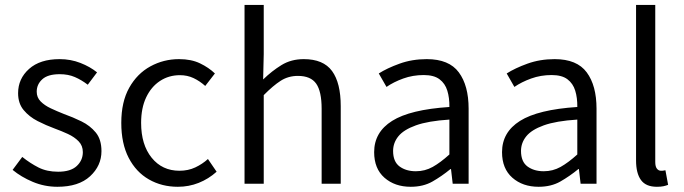

<svg xmlns="http://www.w3.org/2000/svg" viewBox="-20 -733 2727 766"><path d="M209 12.2Q157.7 12.2 111.1 -7.3Q64.5 -26.9 30.3 -55.2L68.8 -106.9Q100.6 -81.5 133.8 -64.7Q167 -47.9 211.9 -47.9Q261.7 -47.9 286.1 -70.6Q310.5 -93.3 310.5 -126Q310.5 -151.9 293.7 -169.2Q276.9 -186.5 251 -198.5Q225.1 -210.4 198.2 -220.2Q163.6 -232.9 130.1 -250Q96.7 -267.1 74.5 -293.7Q52.2 -320.3 52.2 -361.3Q52.2 -418.9 95.9 -458Q139.6 -497.1 217.8 -497.1Q262.2 -497.1 300.8 -481.9Q339.4 -466.8 367.2 -444.3L330.1 -395Q305.2 -414.1 278.8 -425.5Q252.4 -437 218.3 -437Q170.9 -437 148.7 -416.7Q126.5 -396.5 126.5 -367.2Q126.5 -344.2 142.1 -328.4Q157.7 -312.5 182.6 -300.8Q207.5 -289.1 234.9 -278.3Q270.5 -265.6 304.9 -248.8Q339.4 -231.9 362.1 -204.3Q384.8 -176.8 384.8 -129.9Q384.8 -71.8 339.4 -29.8Q293.9 12.2 209 12.2Z M689.5 12.2Q625.5 12.2 574.2 -17.1Q522.9 -46.4 493.4 -103.3Q463.9 -160.2 463.9 -242.7Q463.9 -326.7 495.6 -383.1Q527.3 -439.5 580.1 -468.3Q632.8 -497.1 694.3 -497.1Q743.2 -497.1 778.1 -480.2Q813 -463.4 837.4 -439.9L798.8 -390.1Q776.9 -409.7 752.2 -421.4Q727.5 -433.1 697.8 -433.1Q653.3 -433.1 618.2 -409.9Q583 -386.7 563 -344.2Q543 -301.8 543 -242.7Q543 -155.8 585 -103.8Q627 -51.8 695.8 -51.8Q731 -51.8 759.3 -65.2Q787.6 -78.6 809.6 -98.6L844.2 -47.9Q812 -19 772.7 -3.4Q733.4 12.2 689.5 12.2Z M955.6 0V-713.4H1032.2V-517.1L1029.8 -416Q1064.5 -449.7 1103 -473.4Q1141.6 -497.1 1191.9 -497.1Q1270 -497.1 1304.7 -449.7Q1339.4 -402.3 1339.4 -309.1V0H1263.2V-298.8Q1263.2 -368.2 1241.5 -399.2Q1219.7 -430.2 1168.5 -430.2Q1130.4 -430.2 1100.1 -410.9Q1069.8 -391.6 1032.2 -353.5V0Z M1618.7 12.2Q1555.2 12.2 1513.9 -23.9Q1472.7 -60.1 1472.7 -126Q1472.7 -205.6 1544.4 -250.7Q1616.2 -295.9 1772.9 -306.2Q1773.4 -342.8 1764.6 -371.3Q1755.9 -399.9 1733.6 -416.7Q1711.4 -433.6 1670.4 -433.6Q1627 -433.6 1588.6 -419.7Q1550.3 -405.8 1522 -386.2L1491.2 -439.9Q1523.9 -460.9 1574 -479Q1624 -497.1 1682.6 -497.1Q1771.5 -497.1 1810.5 -444.3Q1849.6 -391.6 1849.6 -299.3V0H1786.1L1779.3 -58.6H1777.3Q1742.2 -29.8 1705.3 -8.8Q1668.5 12.2 1618.7 12.2ZM1639.2 -49.8Q1675.3 -49.8 1706.3 -67.1Q1737.3 -84.5 1772.9 -116.7V-255.9Q1688 -250.5 1639.2 -232.9Q1590.3 -215.3 1569.3 -189.2Q1548.3 -163.1 1548.3 -130.9Q1548.3 -87.9 1574.2 -68.8Q1600.1 -49.8 1639.2 -49.8Z M2128.9 12.2Q2065.4 12.2 2024.2 -23.9Q1982.9 -60.1 1982.9 -126Q1982.9 -205.6 2054.7 -250.7Q2126.5 -295.9 2283.2 -306.2Q2283.7 -342.8 2274.9 -371.3Q2266.1 -399.9 2243.9 -416.7Q2221.7 -433.6 2180.7 -433.6Q2137.2 -433.6 2098.9 -419.7Q2060.5 -405.8 2032.2 -386.2L2001.5 -439.9Q2034.2 -460.9 2084.2 -479Q2134.3 -497.1 2192.9 -497.1Q2281.7 -497.1 2320.8 -444.3Q2359.9 -391.6 2359.9 -299.3V0H2296.4L2289.6 -58.6H2287.6Q2252.4 -29.8 2215.6 -8.8Q2178.7 12.2 2128.9 12.2ZM2149.4 -49.8Q2185.5 -49.8 2216.6 -67.1Q2247.6 -84.5 2283.2 -116.7V-255.9Q2198.2 -250.5 2149.4 -232.9Q2100.6 -215.3 2079.6 -189.2Q2058.6 -163.1 2058.6 -130.9Q2058.6 -87.9 2084.5 -68.8Q2110.4 -49.8 2149.4 -49.8Z M2600.6 12.2Q2556.6 12.2 2537.1 -14.9Q2517.6 -42 2517.6 -92.8V-713.4H2594.2V-86.9Q2594.2 -68.4 2600.8 -60.1Q2607.4 -51.8 2616.7 -51.8Q2620.6 -51.8 2624.3 -52Q2627.9 -52.2 2634.8 -53.7L2645.5 4.4Q2637.2 7.8 2626.7 10Q2616.2 12.2 2600.6 12.2Z"/></svg>

Font: Varta Light
Style: Regular
Weight: 400
Version: Version 1.004